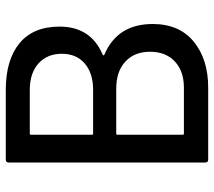

<svg xmlns="http://www.w3.org/2000/svg" viewBox="-58 -682 740 664"><g transform="rotate(-90 312.0 -350.0)"><path d="M455 -359Q561 -314 561 -192Q561 -100 500 -50Q439 0 341 0H92Q82 0 82 -10V-690Q82 -700 92 -700H333Q437 -700 494.5 -652.5Q552 -605 552 -514Q552 -406 455 -365Q450 -362 455 -359ZM178 -613V-402Q178 -398 182 -398H333Q391 -398 424.5 -427Q458 -456 458 -506Q458 -557 424.5 -587Q391 -617 333 -617H182Q178 -617 178 -613ZM465 -201Q465 -255 431 -286.5Q397 -318 338 -318H182Q178 -318 178 -314V-88Q178 -84 182 -84H341Q398 -84 431.5 -115.5Q465 -147 465 -201Z"/></g></svg>

Font: Amber EN Medium
Style: Regular
Weight: 500
Designer: Jeremy Tribby
Foundry: Tribby Type Co.
Version: Version 1.403 November 24, 2021